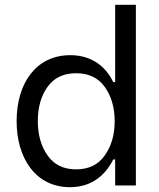

<svg xmlns="http://www.w3.org/2000/svg" viewBox="-20 -770 659 797"><path d="M270 7C362 7 418 -44 450 -108H458V0H544V-750H458V-429H450C422 -489 365 -541 272 -541C130 -541 49 -425 49 -267C49 -111 130 7 270 7ZM296 -67C244 -67 205 -86 178 -124C151 -162 137 -210 137 -267C137 -324 150 -371 177 -409C204 -447 243 -466 296 -466C348 -466 388 -447 415 -409C442 -371 456 -324 456 -267C456 -210 442 -163 415 -125C388 -86 348 -67 296 -67Z"/></svg>

Font: Be Vietnam
Style: Regular
Weight: 400
Designer: Gabriel Lam
Foundry: TypeRant
Version: Version 4.000